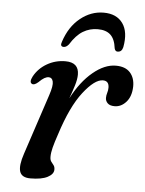

<svg xmlns="http://www.w3.org/2000/svg" viewBox="-51 -716 579 768"><g transform="rotate(5 239.0 -332.0)"><path d="M73.5 -366Q61 -372 73.5 -396Q91.5 -429 125.2 -448.5Q159 -468 199 -468Q253 -468 253 -419Q253 -400 245 -374.2Q237 -348.5 227 -321.5Q263 -390.5 309.8 -429.2Q356.5 -468 401.5 -468Q439.5 -468 458.8 -446.8Q478 -425.5 477.5 -390.5Q476.5 -351 456.5 -328.5Q436.5 -306 410 -306Q391 -306 382 -315Q373 -324 373 -336Q373 -346.5 376.2 -356.5Q379.5 -366.5 379.5 -377.5Q379.5 -405 355 -405Q322 -405 276.5 -346.5Q231 -288 195 -175Q183 -140 177.8 -119.2Q172.5 -98.5 172.5 -82Q172.5 -69.5 177.5 -62.8Q182.5 -56 187.5 -49.8Q192.5 -43.5 192.5 -32.5Q192.5 -14 168.5 -1.5Q144.5 11 99.5 11Q64.5 11 57 -12.8Q49.5 -36.5 66 -85.5L146 -327.5Q159 -366.5 155.2 -382.5Q151.5 -398.5 138 -398.5Q129.5 -398.5 120.2 -393.2Q111 -388 98 -375Q82.5 -361.5 73.5 -366ZM316.5 -607Q284.5 -607 257.5 -590.8Q230.5 -574.5 207 -536.5Q197 -524.5 187 -524.5Q170.5 -524.5 178 -544.5Q198 -606 240.8 -640.5Q283.5 -675 334.5 -675Q386.5 -675 411.2 -640.5Q436 -606 424.5 -544.5Q420 -524.5 403 -524.5Q393.5 -524.5 390.5 -536.5Q386 -573.5 368 -590.2Q350 -607 316.5 -607Z"/></g></svg>

Font: Fraunces 9pt
Style: Italic
Weight: 400
Italic angle: -16°
Version: Version 1.000;[b76b70a41]